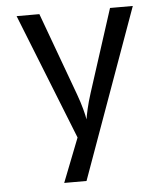

<svg xmlns="http://www.w3.org/2000/svg" viewBox="-52 -776 705 823"><g transform="rotate(-5 300.0 -365.0)"><path d="M287 0 550 -730H452L337 -373C322 -327 313 -283 310 -263C307 -283 296 -327 279 -373L148 -730H50L265 -189L191 0Z"/></g></svg>

Font: Tekne LDO
Style: Regular
Weight: 400
Monospace: yes
Designer: Alessio Laiso, Mario Rullo, Paolo Rosset
Foundry: Alessio Laiso
Version: Version 1.000;hotconv 1.0.109;makeotfexe 2.5.65596